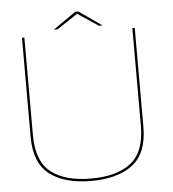

<svg xmlns="http://www.w3.org/2000/svg" viewBox="-54 -822 790 876"><g transform="rotate(-5 341.0 -384.0)"><path d="M329 4Q450 4 518.5 -48.2Q587 -100.5 587 -220.5V-674.5H576V-226.5Q576 -108 512 -57.5Q448 -7 329 -7Q210 -7 145.8 -57.5Q81.5 -108 81.5 -226.5V-674.5H70.5V-220.5Q70.5 -100.5 139 -48.2Q207.5 4 329 4ZM218.5 -698.5H235.5L330.5 -761.5L425 -698.5H441.5L337 -771.5H323Z"/></g></svg>

Font: Anybody SemiExpanded Thin
Style: Regular
Weight: 250
Width: 6
Version: Version 1.113;gftools[0.9.25]